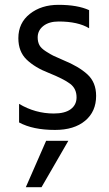

<svg xmlns="http://www.w3.org/2000/svg" viewBox="-20 -532 452 795"><path d="M378 -135Q378 -70 332.5 -32Q287 6 208 6Q116 6 59 -25V-102Q126 -62 203 -62Q249 -62 273 -80Q297 -98 297 -129Q297 -165 270.5 -185Q244 -205 182 -230Q125 -252 90.5 -285Q56 -318 56 -374Q56 -437 103.5 -474.5Q151 -512 222 -512Q301 -512 349 -490V-415Q303 -443 223 -443Q183 -443 159.5 -424.5Q136 -406 136 -377Q136 -359 143 -345.5Q150 -332 170.5 -319Q191 -306 200.5 -301.5Q210 -297 242 -283Q306 -257 342 -224Q378 -191 378 -135ZM152 243H87L171 51H263Z"/></svg>

Font: Hind Guntur
Style: Regular
Weight: 400
Designer: Manushi Parikh, Hitesh Malaviya
Foundry: Indian Type Foundry
Version: Version 1.002;PS 1.0;hotconv 1.0.86;makeotf.lib2.5.63406; tt